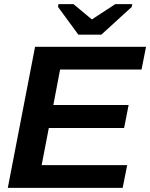

<svg xmlns="http://www.w3.org/2000/svg" viewBox="-20 -916 732 936"><path d="M18 0 151 -688H692L670 -577H273L240 -404H607L585 -292H218L183 -111H600L578 0ZM474 -747H362L263 -882L265 -896H338L427 -822H429L542 -896H625L622 -882Z"/></svg>

Font: Libra Sans Modern
Style: Bold Italic
Weight: 700
Italic angle: -12°
Foundry: Stefan Peev, Context Ltd
Version: Version 1.000